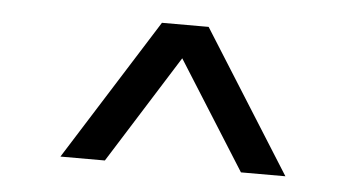

<svg xmlns="http://www.w3.org/2000/svg" viewBox="-33 -749 714 383"><g transform="rotate(5 324.0 -558.0)"><path d="M99 -416.5 277.5 -700H371L549.5 -416.5H460.5L324 -633L188 -416.5Z"/></g></svg>

Font: Geologica Cursive Light
Style: Regular
Weight: 300
Designer: Sindre Bremnes, Frode Helland
Foundry: Monokrom Skriftforlag AS
Version: Version 1.010;gftools[0.9.28]